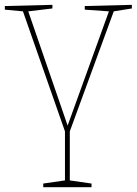

<svg xmlns="http://www.w3.org/2000/svg" viewBox="-25 -545 566 795"><path d="M521 -510 446 -498 264 -1V202L354 215V230H154V215L244 202V-1L70 -498L-5 -505V-520L192 -525V-510L92 -498L255 -25L426 -498L326 -505V-520L521 -525Z"/></svg>

Font: Bitter Pro Thin
Style: Regular
Weight: 250
Designer: Sol Matas, and Bitter project Authors
Foundry: Sol Matas
Version: Version 1.010